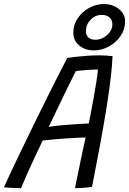

<svg xmlns="http://www.w3.org/2000/svg" viewBox="-53 -946 654 973"><path d="M53.5 7.5Q45 7.5 33.2 7Q21.5 6.5 9 6Q-3.5 5.5 -14.5 4.8Q-25.5 4 -33 3Q-22 -22 -0.2 -68.5Q21.5 -115 50.5 -175Q79.5 -235 111.8 -301.2Q144 -367.5 176.5 -433Q209 -498.5 237.8 -555.2Q266.5 -612 288 -652.5Q304.5 -655 330.8 -658Q357 -661 387.5 -663.2Q418 -665.5 447.5 -665.5Q465 -665.5 483.5 -664.5Q502 -663.5 517.5 -661.5Q515.5 -617.5 508.5 -555.2Q501.5 -493 488.5 -410.8Q475.5 -328.5 456.8 -226Q438 -123.5 413.5 1Q403.5 2.5 388.2 4.2Q373 6 357 6.8Q341 7.5 327 7.5Q329.5 -7 335 -32.2Q340.5 -57.5 346.8 -88.8Q353 -120 359.5 -151.2Q366 -182.5 371.8 -208.5Q377.5 -234.5 381 -249.5Q365 -249 340 -247.8Q315 -246.5 287 -244.8Q259 -243 233 -240.8Q207 -238.5 188 -236.5Q169 -234.5 163 -233.5Q141 -187.5 119.5 -141.2Q98 -95 80.8 -56Q63.5 -17 53.5 7.5ZM194 -302.5Q215.5 -307 251.8 -310.5Q288 -314 327.2 -316.5Q366.5 -319 397 -320.5Q400.5 -337 407.2 -372.8Q414 -408.5 421.8 -451.2Q429.5 -494 435.5 -532.5Q441.5 -571 443.5 -594Q431 -594 407.8 -592.5Q384.5 -591 362.8 -589.2Q341 -587.5 331.5 -586Q325.5 -574 312.2 -547.8Q299 -521.5 280.8 -484Q262.5 -446.5 240.5 -400.5Q218.5 -354.5 194 -302.5ZM422 -690.5Q379 -690.5 348.8 -715.2Q318.5 -740 318.5 -780Q318.5 -820 340.5 -853Q362.5 -886 398.2 -905.8Q434 -925.5 474.5 -925.5Q504 -925.5 528.2 -913.8Q552.5 -902 566.8 -882.5Q581 -863 581 -837.5Q581 -797.5 558.2 -764Q535.5 -730.5 499 -710.5Q462.5 -690.5 422 -690.5ZM431 -744.5Q451.5 -744.5 471.2 -755.2Q491 -766 503.8 -784Q516.5 -802 516.5 -822.5Q516.5 -843.5 502.5 -857Q488.5 -870.5 463.5 -870.5Q429.5 -870.5 406 -846Q382.5 -821.5 382.5 -788.5Q382.5 -767.5 395.2 -756Q408 -744.5 431 -744.5Z"/></svg>

Font: Grandstander Thin Light
Style: Italic
Weight: 300
Italic angle: -15°
Version: Version 1.200